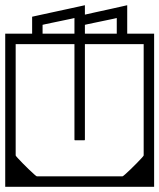

<svg xmlns="http://www.w3.org/2000/svg" viewBox="-40 -715 610 735"><path d="M-20 -279H20V-120Q20 -118.5 27.8 -110Q35.5 -101.5 47 -89.8Q58.5 -78 70.5 -66.5Q82.5 -55 91 -47.5Q99.5 -40 101 -40Q101 -40 101 -40Q101 -40 101 -40Q101 -40 101 -40Q101 -40 118.2 -40Q135.5 -40 161 -40Q186.5 -40 212 -40Q237.5 -40 254.8 -40Q272 -40 272 -40Q272 -30.5 272 -20.2Q272 -10 272 0Q272 0 272 0Q272 0 272 0Q272 0 272 0Q272 0 272 0Q272 0 272 0Q268.5 0 246 0Q223.5 0 190.2 0Q157 0 120.8 0Q84.5 0 52.5 0Q20.5 0 0.2 0Q-20 0 -20 0Q-20 0 -20 0Q-20 0 -20 0Q-20 0 -20 0Q-20 0 -20 0Q-20 0 -20 -20.2Q-20 -40.5 -20 -72.2Q-20 -104 -20 -139.5Q-20 -175 -20 -206.8Q-20 -238.5 -20 -258.8Q-20 -279 -20 -279ZM550 -279Q550 -279 550 -258.8Q550 -238.5 550 -206.8Q550 -175 550 -139.5Q550 -104 550 -72.2Q550 -40.5 550 -20.2Q550 0 550 0Q550 0 550 0Q550 0 550 0Q550 0 550 0Q550 0 550 0Q550 0 529.8 0Q509.5 0 477.5 0Q445.5 0 409.2 0Q373 0 339.8 0Q306.5 0 284 0Q261.5 0 258 0Q258 0 258 0Q258 0 258 0Q258 0 258 0Q258 0 258 0Q258 0 258 0Q258 -10 258 -20.2Q258 -30.5 258 -40Q258 -40 275.2 -40Q292.5 -40 318 -40Q343.5 -40 369 -40Q394.5 -40 411.8 -40Q429 -40 429 -40Q429 -40 429 -40Q429 -40 429 -40Q429 -40 429 -40Q430.5 -40 439 -47.5Q447.5 -55 459.5 -66.5Q471.5 -78 483 -89.8Q494.5 -101.5 502.2 -110Q510 -118.5 510 -120V-279ZM550 -398V-188H510Q510 -188 510 -203.8Q510 -219.5 510 -240.5Q510 -261.5 510 -277.2Q510 -293 510 -293Q510 -293 510 -293Q510 -293 510 -293Q510 -293 510 -293Q510 -293 510 -293Q510 -293 510 -308.8Q510 -324.5 510 -345.5Q510 -366.5 510 -382.2Q510 -398 510 -398ZM-20 -398H20Q20 -398 20 -382.2Q20 -366.5 20 -345.5Q20 -324.5 20 -308.8Q20 -293 20 -293Q20 -293 20 -293Q20 -293 20 -293Q20 -293 20 -293Q20 -293 20 -293Q20 -293 20 -277.2Q20 -261.5 20 -240.5Q20 -219.5 20 -203.8Q20 -188 20 -188H-20ZM550 -307H510Q510 -307 510 -324.2Q510 -341.5 510 -368.8Q510 -396 510 -426.5Q510 -457 510 -484.2Q510 -511.5 510 -528.8Q510 -546 510 -546Q510 -546 510 -546Q510 -546 510 -546Q510 -546 510 -546Q510 -546 510 -546Q510 -546 510 -546Q510 -546 510 -546Q510 -546 510 -546Q510 -546 510 -546Q510 -546 510 -546Q510 -546 510 -546Q510 -546 510 -546Q510 -546 510 -546Q510 -546 510 -546Q510 -546 491.8 -546Q473.5 -546 444.8 -546Q416 -546 384 -546Q352 -546 323.2 -546Q294.5 -546 276.2 -546Q258 -546 258 -546Q258 -556 258 -566.2Q258 -576.5 258 -586Q258 -586 258 -586Q258 -586 258 -586Q258 -586 258 -586Q258 -586 258 -586Q258 -586 258 -586Q258 -586 279 -586Q300 -586 333.2 -586Q366.5 -586 404 -586Q441.5 -586 474.8 -586Q508 -586 529 -586Q550 -586 550 -586Q550 -586 550 -586Q550 -586 550 -586Q550 -586 550 -586Q550 -586 550 -586Q550 -586 550 -565.8Q550 -545.5 550 -513.8Q550 -482 550 -446.5Q550 -411 550 -379.2Q550 -347.5 550 -327.2Q550 -307 550 -307ZM-20 -307Q-20 -307 -20 -327.2Q-20 -347.5 -20 -379.2Q-20 -411 -20 -446.5Q-20 -482 -20 -513.8Q-20 -545.5 -20 -565.8Q-20 -586 -20 -586Q-20 -586 -20 -586Q-20 -586 -20 -586Q-20 -586 -20 -586Q-20 -586 -20 -586Q-20 -586 1 -586Q22 -586 55.2 -586Q88.5 -586 126 -586Q163.5 -586 196.8 -586Q230 -586 251 -586Q272 -586 272 -586Q272 -586 272 -586Q272 -586 272 -586Q272 -586 272 -586Q272 -586 272 -586Q272 -586 272 -586Q272 -576.5 272 -566.2Q272 -556 272 -546Q272 -546 253.8 -546Q235.5 -546 206.8 -546Q178 -546 146 -546Q114 -546 85.2 -546Q56.5 -546 38.2 -546Q20 -546 20 -546Q20 -546 20 -546Q20 -546 20 -546Q20 -546 20 -546Q20 -546 20 -546Q20 -546 20 -546Q20 -546 20 -546Q20 -546 20 -546Q20 -546 20 -546Q20 -546 20 -546Q20 -546 20 -546Q20 -546 20 -546Q20 -546 20 -546Q20 -546 20 -546Q20 -546 20 -528.8Q20 -511.5 20 -484.2Q20 -457 20 -426.5Q20 -396 20 -368.8Q20 -341.5 20 -324.2Q20 -307 20 -307ZM249 -550Q249 -550 257 -550Q265 -550 273 -550Q281 -550 281 -550Q282.5 -550 283.2 -550Q284 -550 284.5 -549.5Q285 -549 285 -548.2Q285 -547.5 285 -546Q285 -546 285 -546Q285 -546 285 -546Q285 -546 285 -546Q285 -546 285 -546Q285 -546 285 -546Q285 -546 285 -546Q285 -546 285 -519.8Q285 -493.5 285 -452Q285 -410.5 285 -364Q285 -317.5 285 -276Q285 -234.5 285 -208.2Q285 -182 285 -182Q285 -180 284.8 -179.2Q284.5 -178.5 283.8 -178.2Q283 -178 281 -178Q281 -178 273 -178Q265 -178 257 -178Q249 -178 249 -178Q247 -178 246.2 -178.2Q245.5 -178.5 245.2 -179.2Q245 -180 245 -182Q245 -182 245 -208.2Q245 -234.5 245 -276Q245 -317.5 245 -364Q245 -410.5 245 -452Q245 -493.5 245 -519.8Q245 -546 245 -546Q245 -546 245 -546Q245 -546 245 -546Q245 -546 245 -546Q245 -546 245 -546Q245 -546 245 -546Q245 -546 245 -546Q245 -547.5 245 -548.2Q245 -549 245.5 -549.5Q246 -550 246.8 -550Q247.5 -550 249 -550ZM83 -566Q83 -566 83 -578.8Q83 -591.5 83 -608.5Q83 -625.5 83 -638.2Q83 -651 83 -651Q83 -651 83 -651Q83 -651 83 -651Q83 -651 103.5 -655.5Q124 -660 154 -666.5Q184 -673 214 -679.5Q244 -686 264.5 -690.5Q285 -695 285 -695Q285 -695 285 -695Q285 -695 285 -695Q285 -695 285 -688.2Q285 -681.5 285 -672.5Q285 -663.5 285 -656.8Q285 -650 285 -650L263 -566H245Q245 -566 245 -578Q245 -590 245 -606Q245 -622 245 -634Q245 -646 245 -646Q245 -646 245 -646Q245 -646 245 -646Q245 -646 232.8 -643.2Q220.5 -640.5 202.2 -636.8Q184 -633 165.8 -629.2Q147.5 -625.5 135.2 -622.8Q123 -620 123 -620Q123 -620 123 -620Q123 -620 123 -620Q123 -620 123 -606.5Q123 -593 123 -579.5Q123 -566 123 -566ZM263 -566Q263 -566 263 -579.2Q263 -592.5 263 -610Q263 -627.5 263 -640.8Q263 -654 263 -654Q263 -654 263 -654Q263 -654 263 -654Q263 -654 281.5 -658.2Q300 -662.5 327.5 -668.5Q355 -674.5 382.5 -680.5Q410 -686.5 428.5 -690.8Q447 -695 447 -695Q447 -695 447 -695Q447 -695 447 -695Q447 -695 447 -682Q447 -669 447 -649.8Q447 -630.5 447 -611.2Q447 -592 447 -579Q447 -566 447 -566H407Q407 -566 407 -578Q407 -590 407 -606Q407 -622 407 -634Q407 -646 407 -646Q407 -646 407 -646Q407 -646 407 -646Q407 -646 394.8 -643.2Q382.5 -640.5 364.2 -636.8Q346 -633 327.8 -629.2Q309.5 -625.5 297.2 -622.8Q285 -620 285 -620Q285 -620 285 -620Q285 -620 285 -620Q285 -620 285 -606.5Q285 -593 285 -579.5Q285 -566 285 -566Z"/></svg>

Font: Honk
Style: Regular
Weight: 400
Designer: Noopur Datye & Yesha Goshar
Foundry: Ek Type
Version: Version 1.000